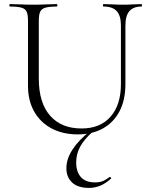

<svg xmlns="http://www.w3.org/2000/svg" viewBox="-20 -645 737 940"><path d="M572 -520Q572 -568 551.5 -590.5Q531 -613 487 -613Q484 -613 484 -619Q484 -625 487 -625Q509 -625 532.5 -623.5Q556 -622 584 -622Q607 -622 630.5 -623.5Q654 -625 673 -625Q675 -625 675 -619Q675 -613 673 -613Q633 -613 613.5 -590.5Q594 -568 594 -520V-234Q594 -155 565 -100Q536 -45 483.5 -16Q431 13 361 13Q287 13 232 -16.5Q177 -46 147 -99.5Q117 -153 117 -225V-544Q117 -573 110.5 -587.5Q104 -602 85 -607.5Q66 -613 28 -613Q26 -613 26 -619Q26 -625 28 -625Q52 -625 81 -623.5Q110 -622 143 -622Q177 -622 206.5 -623.5Q236 -625 258 -625Q261 -625 261 -619Q261 -613 258 -613Q220 -613 201 -607Q182 -601 176 -586Q170 -571 170 -542V-260Q170 -142 225 -79Q280 -16 379 -16Q471 -16 521.5 -74Q572 -132 572 -233ZM424 -6 435 -1Q392 37 372.5 73Q353 109 353 150Q353 196 376 222Q399 248 445 248Q471 248 487 240Q503 232 516 222Q519 220 522.5 224Q526 228 523 230Q496 254 470 264.5Q444 275 416 275Q361 275 333 248.5Q305 222 305 179Q305 133 335 87Q365 41 424 -6Z"/></svg>

Font: Cormorant Light
Style: Regular
Weight: 300
Designer: Christian Thalmann (Catharsis Fonts)
Foundry: Catharsis Fonts
Version: Version 4.000